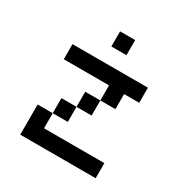

<svg xmlns="http://www.w3.org/2000/svg" viewBox="-166 -865 969 1002"><g transform="rotate(30 318.0 -363.5)"><path d="M90.9 -545.5V-454.5H363.6V-363.6H454.5V-454.5H545.5V-545.5ZM272.7 -363.6V-272.7H363.6V-363.6ZM181.8 -272.7V-181.8H272.7V-272.7ZM90.9 -181.8V0H545.5V-90.9H181.8V-181.8ZM272.7 -727.3V-636.4H363.6V-727.3Z"/></g></svg>

Font: Departure Mono
Style: Regular
Weight: 400
Monospace: yes
Designer: Helena Zhang
Version: Version 1.500;Glyphs 3.3.1 (3343)